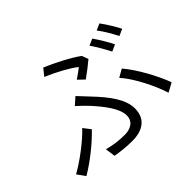

<svg xmlns="http://www.w3.org/2000/svg" viewBox="-162 -1026 1324 1324"><g transform="rotate(-45 500.0 -363.5)"><path d="M486 -537 531 -494C568 -520 621 -561 644 -581L627 -628C569 -672 458 -728 382 -760L341 -709C418 -677 514 -625 558 -589C542 -576 513 -554 486 -537ZM289 -56 299 18C343 26 398 33 463 33C530 33 630 8 630 -113C630 -203 563 -291 472 -387C449 -412 423 -440 400 -464L348 -418C374 -395 404 -366 425 -343C483 -279 556 -190 556 -120C556 -52 497 -34 452 -34C387 -34 339 -42 289 -56ZM870 -26 936 -62C905 -149 830 -291 760 -372L702 -339C771 -263 841 -120 870 -26ZM318 -222 277 -275C220 -213 102 -123 21 -79L63 -20C159 -76 260 -161 318 -222ZM762 -662 714 -641C741 -602 776 -542 796 -501L845 -523C825 -565 788 -625 762 -662ZM871 -701 823 -680C852 -643 885 -586 907 -542L956 -564C937 -602 899 -664 871 -701Z"/></g></svg>

Font: Noto Sans HK DemiLight
Style: Regular
Weight: 350
Designer: Ryoko NISHIZUKA 西塚涼子 (kana, bopomofo & ideographs); Paul D. Hunt (Latin, Greek & Cyrillic); Sandoll Communications 산돌커뮤니
Foundry: Adobe
Version: Version 2.004;hotconv 1.0.118;makeotfexe 2.5.65603